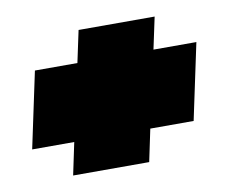

<svg xmlns="http://www.w3.org/2000/svg" viewBox="-49 -529 522 445"><g transform="rotate(-10 212.5 -306.0)"><path d="M106 -217H7L45 -396H145L161 -471H340L324 -396H425L387 -217H285L269 -141H90Z"/></g></svg>

Font: Prompt Black
Style: Italic
Weight: 900
Italic angle: -12°
Designer: Katatrad Team
Foundry: CadsonDemak
Version: Version 1.001